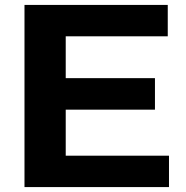

<svg xmlns="http://www.w3.org/2000/svg" viewBox="-20 -760 754 780"><path d="M79.5 0V-740H661.5V-612.5H247V-442.5H609.5V-314.5H247V-127.5H666.5V0Z"/></svg>

Font: Encode Sans Expanded
Style: Bold
Weight: 700
Width: 7
Designer: Multiple Designers
Foundry: Impallari Type
Version: Version 3.000; ttfautohint (v1.8.3) -l 8 -r 50 -G 200 -x 14 